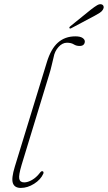

<svg xmlns="http://www.w3.org/2000/svg" viewBox="-20 -892 516 919"><path d="M340.5 -718Q364 -718 375 -710.5Q386 -703 386 -693.5Q386 -684.5 380 -678.2Q374 -672 361 -672Q345 -672 332.8 -679.8Q320.5 -687.5 300.5 -687.5Q278.5 -687.5 260 -667Q241.5 -646.5 236.5 -617.5Q231 -596.5 227 -578Q223 -559.5 215.5 -535.5L83.5 -103Q68.5 -52.5 72.2 -35.8Q76 -19 96 -19Q113 -19 133.5 -30.8Q154 -42.5 172 -66Q177.5 -73.5 183 -72.5Q190.5 -71 187.5 -61Q175 -32.5 143.5 -12.5Q112 7.5 79.5 7.5Q50 7.5 41.8 -15Q33.5 -37.5 51 -94.5L204 -593.5Q223.5 -658 257.2 -688Q291 -718 340.5 -718ZM415 -846Q433 -860 445 -867Q457 -874 466.5 -871Q474 -868.5 475.8 -861.2Q477.5 -854 473 -846.5Q468 -837.5 457.8 -831Q447.5 -824.5 434 -817L321 -757Q314.5 -753.5 312.5 -757.5Q310 -761.5 318 -767.5Z"/></svg>

Font: Fraunces 72pt S050 Thin
Style: Italic
Weight: 100
Italic angle: -16°
Version: Version 1.000; ttfautohint (v1.8.3)